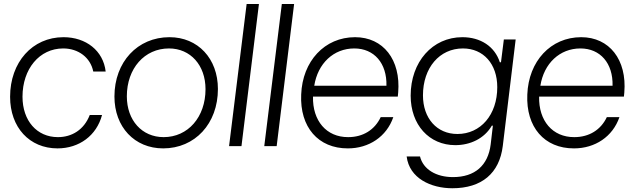

<svg xmlns="http://www.w3.org/2000/svg" viewBox="-20 -748 3248 983"><path d="M274.4 11.7C385.7 11.7 474.6 -54.2 502.4 -159.2H439.5C410.2 -83.5 348.1 -45.9 276.4 -45.9C168.9 -45.9 95.2 -129.9 95.2 -252.9C95.2 -395 181.6 -500 303.7 -500C381.3 -500 443.4 -453.1 457.5 -381.8H521C508.8 -488.8 419.9 -557.6 305.2 -557.6C145.5 -557.6 31.7 -429.2 31.7 -252.4C31.7 -95.7 130.9 11.7 274.4 11.7Z M815.4 11.7C978 11.7 1095.7 -114.7 1095.7 -292.5C1095.7 -448.2 993.2 -557.6 847.7 -557.6C684.1 -557.6 565.9 -430.7 565.9 -253.9C565.9 -97.7 668.9 11.7 815.4 11.7ZM629.4 -254.9C629.4 -397.5 719.7 -500 845.2 -500C955.1 -500 1032.2 -414.1 1032.2 -291.5C1032.2 -148.4 942.4 -45.9 817.9 -45.9C707 -45.9 629.4 -131.8 629.4 -254.9Z M1152.8 0H1216.3L1305.7 -727.5H1242.7Z M1333 0H1396.5L1485.8 -727.5H1422.9Z M1761.2 11.7C1868.7 11.7 1959.5 -48.3 1993.7 -148.4H1929.2C1898.4 -83 1838.4 -45.9 1762.7 -45.9C1650.9 -45.4 1579.6 -129.9 1582.5 -253.4H2016.6L2018.6 -273.9C2032.7 -442.4 1941.9 -557.6 1797.9 -557.6C1642.1 -557.6 1528.3 -435.1 1522 -263.7C1514.6 -97.7 1608.9 12.2 1761.2 11.7ZM1588.9 -309.1C1606.9 -423.3 1688 -500 1793.9 -500C1895.5 -500 1961.4 -424.3 1958.5 -309.1Z M2295.9 215.8C2446.3 215.8 2537.1 139.2 2554.2 -1L2620.1 -545.9H2559.6L2544.9 -429.2H2539.1C2512.7 -510.7 2439.9 -557.6 2347.2 -557.6C2194.3 -557.6 2082.5 -431.6 2082.5 -258.3C2082.5 -109.4 2176.8 -4.9 2311 -4.9C2387.2 -4.9 2459.5 -38.1 2498 -104.5H2503.4L2492.2 -8.8C2479 99.1 2411.1 158.7 2299.3 158.7C2212.4 158.7 2146.5 118.7 2130.4 53.2H2062C2075.7 164.6 2186 215.8 2295.9 215.8ZM2145.5 -259.8C2145.5 -401.4 2230.5 -500 2350.1 -500C2455.1 -500 2525.9 -420.4 2525.9 -301.8C2525.9 -160.2 2440.9 -62 2321.8 -62C2216.8 -62 2145.5 -142.1 2145.5 -259.8Z M2918.9 11.7C3026.4 11.7 3117.2 -48.3 3151.4 -148.4H3086.9C3056.2 -83 2996.1 -45.9 2920.4 -45.9C2808.6 -45.4 2737.3 -129.9 2740.2 -253.4H3174.3L3176.3 -273.9C3190.4 -442.4 3099.6 -557.6 2955.6 -557.6C2799.8 -557.6 2686 -435.1 2679.7 -263.7C2672.4 -97.7 2766.6 12.2 2918.9 11.7ZM2746.6 -309.1C2764.6 -423.3 2845.7 -500 2951.7 -500C3053.2 -500 3119.1 -424.3 3116.2 -309.1Z"/></svg>

Font: Guggenheim Sans Display Light
Style: Italic
Weight: 300
Italic angle: -7°
Designer: Modified by Tom Baber under direction of Pentagram Design 2023
Foundry: rsms
Version: Version 1.001;Glyphs 3.1.2 (3151)